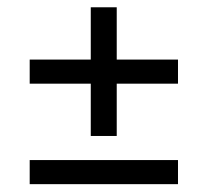

<svg xmlns="http://www.w3.org/2000/svg" viewBox="-20 -566 556 514"><path d="M59.5 -73V-137.5H456.5V-73ZM292.5 -202H223V-546.5H292.5ZM59.5 -342V-406.5H456.5V-342Z"/></svg>

Font: Anek Bangla
Style: Regular
Weight: 400
Designer: Sulekha Rajkumar (Bangla), Yesha Goshar (Latin)
Foundry: Ek Type
Version: Version 1.003